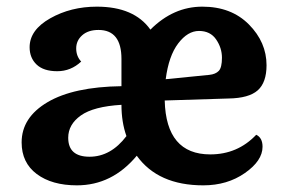

<svg xmlns="http://www.w3.org/2000/svg" viewBox="-20 -547 853 577"><path d="M478 -309 609 -322Q628 -324 637.5 -334Q647 -344 647 -373.5Q647 -403 629.5 -428.5Q612 -454 578 -454Q544 -454 515.5 -416.5Q487 -379 478 -309ZM185 -133Q185 -76 249 -76Q313 -76 360 -138Q345 -180 345 -232Q261 -227 223 -200Q185 -173 185 -133ZM612 -83Q694 -83 750 -142Q769 -133 769 -106Q769 -64 716 -27Q663 10 591 10Q455 10 391 -79Q317 10 211 10Q136 10 90.5 -24Q45 -58 45 -119Q45 -194 123 -240Q201 -286 345 -288V-370Q345 -457 276 -457Q245 -457 227 -441Q209 -425 209 -401.5Q209 -378 224 -362Q193 -333 152 -333Q111 -333 90 -353Q69 -373 69 -405Q69 -457 131 -492Q193 -527 271 -527Q383 -527 432 -458Q501 -527 588 -527Q675 -527 728 -473.5Q781 -420 781 -351Q781 -299 754.5 -275.5Q728 -252 667 -251L475 -245Q479 -83 612 -83Z"/></svg>

Font: Laila SemiBold
Style: Regular
Weight: 600
Designer: Hitesh Malaviya
Foundry: Indian Type Foundry
Version: Version 1.302;PS 1.0;hotconv 1.0.78;makeotf.lib2.5.61930; tt